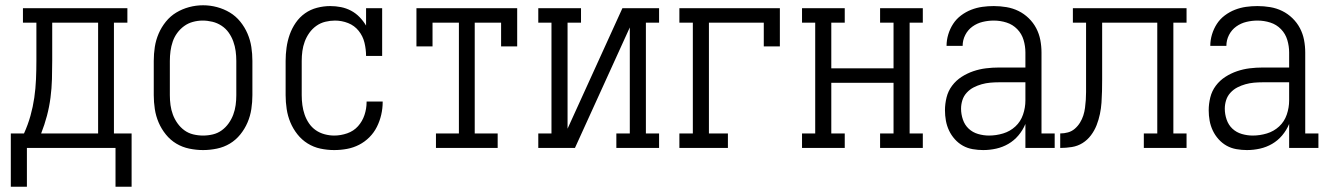

<svg xmlns="http://www.w3.org/2000/svg" viewBox="-20 -561 5040 728"><path d="M418 147V0H82V147H21V-55H71Q86 -88 95.5 -122Q105 -156 110 -190.5Q115 -225 116.5 -260.5Q118 -296 118 -331V-475H67V-530H463V-475H412V-55H479V147ZM352 -55V-475H178V-331Q178 -296 177 -261Q176 -226 171.5 -191Q167 -156 158 -122Q149 -88 136 -55Z M750 8Q724 8 697.5 2.5Q671 -3 648.5 -16.5Q626 -30 609 -51Q592 -72 581.5 -96.5Q571 -121 567 -147.5Q563 -174 563 -200V-330Q563 -357 567 -383Q571 -409 581.5 -433.5Q592 -458 609 -479Q626 -500 648.5 -513.5Q671 -527 697 -534Q723 -541 750 -541Q777 -541 803 -534Q829 -527 851.5 -513.5Q874 -500 891 -479Q908 -458 918.5 -433.5Q929 -409 933 -383Q937 -357 937 -330V-200Q937 -174 933 -147.5Q929 -121 918.5 -96.5Q908 -72 891 -51Q874 -30 851.5 -16.5Q829 -3 802.5 2.5Q776 8 750 8ZM750 -47Q769 -47 787.5 -51.5Q806 -56 821 -67Q836 -78 847 -93.5Q858 -109 864.5 -126.5Q871 -144 873.5 -162.5Q876 -181 876 -200V-330Q876 -349 873.5 -367.5Q871 -386 864.5 -404Q858 -422 847 -437.5Q836 -453 820 -463.5Q804 -474 785.5 -478.5Q767 -483 748 -483Q730 -483 711.5 -478Q693 -473 678 -462Q663 -451 652 -436Q641 -421 635 -403.5Q629 -386 626.5 -367.5Q624 -349 624 -330V-200Q624 -181 626.5 -162.5Q629 -144 635.5 -126.5Q642 -109 653 -93.5Q664 -78 679 -67Q694 -56 712.5 -51.5Q731 -47 750 -47Z M1247 8Q1221 8 1195 2.5Q1169 -3 1146.5 -17Q1124 -31 1107.5 -52Q1091 -73 1081 -97Q1071 -121 1067 -147.5Q1063 -174 1063 -200V-330Q1063 -355 1066.5 -380.5Q1070 -406 1078.5 -430Q1087 -454 1101.5 -475Q1116 -496 1136.5 -510.5Q1157 -525 1182 -531.5Q1207 -538 1232 -538Q1253 -538 1273 -534Q1293 -530 1311 -520.5Q1329 -511 1343.5 -496Q1358 -481 1368 -464V-530H1429V-349H1368Q1368 -374 1362 -399Q1356 -424 1340 -444Q1324 -464 1300 -473.5Q1276 -483 1250 -483Q1232 -483 1213.5 -478.5Q1195 -474 1179.5 -463Q1164 -452 1153 -436.5Q1142 -421 1135.5 -403.5Q1129 -386 1126.5 -367.5Q1124 -349 1124 -330V-200Q1124 -181 1126.5 -162.5Q1129 -144 1135 -126.5Q1141 -109 1151.5 -93.5Q1162 -78 1177 -67.5Q1192 -57 1210.5 -52Q1229 -47 1247 -47Q1272 -47 1296.5 -55.5Q1321 -64 1337.5 -82.5Q1354 -101 1362 -125Q1370 -149 1370 -174Q1370 -175 1370 -175Q1370 -175 1370 -176H1431Q1431 -175 1431 -174.5Q1431 -174 1431 -174Q1431 -150 1425.5 -126Q1420 -102 1409 -80Q1398 -58 1380.5 -40.5Q1363 -23 1341.5 -12Q1320 -1 1296 3.5Q1272 8 1247 8Z M1633 0V-55H1720V-475H1620V-385H1559V-530H1941V-385H1880V-475H1780V-55H1867V0Z M2021 0V-55H2071V-475H2021V-530H2183V-475H2132V-73L2340 -530H2479V-475H2429V-55H2479V0H2317V-55H2368V-457L2160 0Z M2556 0V-55H2607V-475H2556V-530H2937V-385H2876V-475H2668V-55H2740V0Z M3021 0V-55H3071V-475H3021V-530H3183V-475H3132V-302H3368V-475H3317V-530H3479V-475H3429V-55H3479V0H3317V-55H3368V-247H3132V-55H3183V0Z M3708 8Q3688 8 3668 4.5Q3648 1 3631 -8.5Q3614 -18 3600.5 -33Q3587 -48 3578.5 -66Q3570 -84 3566.5 -103.5Q3563 -123 3563 -143Q3563 -167 3569 -191.5Q3575 -216 3590 -236Q3605 -256 3626 -269.5Q3647 -283 3670.5 -291Q3694 -299 3718.5 -302Q3743 -305 3768 -305H3868V-362Q3868 -386 3861 -409.5Q3854 -433 3837 -450.5Q3820 -468 3796.5 -475.5Q3773 -483 3748 -483Q3727 -483 3706 -478Q3685 -473 3667.5 -460.5Q3650 -448 3640 -428.5Q3630 -409 3630 -387H3569Q3569 -409 3575.5 -430.5Q3582 -452 3594 -470.5Q3606 -489 3624 -502.5Q3642 -516 3662.5 -524Q3683 -532 3704.5 -535Q3726 -538 3748 -538Q3772 -538 3796 -534Q3820 -530 3841.5 -519.5Q3863 -509 3880.5 -492Q3898 -475 3909 -454Q3920 -433 3924.5 -409.5Q3929 -386 3929 -362V-55H3979V0H3868V-91Q3858 -67 3841.5 -47.5Q3825 -28 3803.5 -15.5Q3782 -3 3757.5 2.5Q3733 8 3708 8ZM3730 -47Q3757 -47 3783.5 -55Q3810 -63 3830 -81.5Q3850 -100 3859 -126.5Q3868 -153 3868 -180V-249H3768Q3751 -249 3734.5 -247.5Q3718 -246 3702 -241.5Q3686 -237 3671.5 -229.5Q3657 -222 3645.5 -209.5Q3634 -197 3629 -181Q3624 -165 3624 -149Q3624 -128 3631 -107.5Q3638 -87 3653 -73Q3668 -59 3688.5 -53Q3709 -47 3730 -47Z M4000 0V-55Q4015 -55 4029.5 -59Q4044 -63 4055.5 -73Q4067 -83 4075 -96Q4083 -109 4087.5 -123Q4092 -137 4094 -152Q4096 -167 4097 -182Q4098 -197 4098 -212Q4098 -227 4098 -242Q4098 -244 4098 -246Q4098 -248 4098 -250V-256Q4098 -258 4098 -260Q4098 -262 4098 -264V-475H4048V-530H4479V-475H4429V-55H4479V0H4317V-55H4368V-475H4159V-262Q4159 -262 4159 -261.5Q4159 -261 4159 -261V-260Q4159 -238 4158.5 -216Q4158 -194 4156.5 -172Q4155 -150 4150.5 -128.5Q4146 -107 4138 -86.5Q4130 -66 4116.5 -48Q4103 -30 4084.5 -18.5Q4066 -7 4044 -3.5Q4022 0 4000 0Z M4708 8Q4688 8 4668 4.5Q4648 1 4631 -8.5Q4614 -18 4600.5 -33Q4587 -48 4578.5 -66Q4570 -84 4566.5 -103.5Q4563 -123 4563 -143Q4563 -167 4569 -191.5Q4575 -216 4590 -236Q4605 -256 4626 -269.5Q4647 -283 4670.5 -291Q4694 -299 4718.5 -302Q4743 -305 4768 -305H4868V-362Q4868 -386 4861 -409.5Q4854 -433 4837 -450.5Q4820 -468 4796.5 -475.5Q4773 -483 4748 -483Q4727 -483 4706 -478Q4685 -473 4667.5 -460.5Q4650 -448 4640 -428.5Q4630 -409 4630 -387H4569Q4569 -409 4575.5 -430.5Q4582 -452 4594 -470.5Q4606 -489 4624 -502.5Q4642 -516 4662.5 -524Q4683 -532 4704.5 -535Q4726 -538 4748 -538Q4772 -538 4796 -534Q4820 -530 4841.5 -519.5Q4863 -509 4880.5 -492Q4898 -475 4909 -454Q4920 -433 4924.5 -409.5Q4929 -386 4929 -362V-55H4979V0H4868V-91Q4858 -67 4841.5 -47.5Q4825 -28 4803.5 -15.5Q4782 -3 4757.5 2.5Q4733 8 4708 8ZM4730 -47Q4757 -47 4783.5 -55Q4810 -63 4830 -81.5Q4850 -100 4859 -126.5Q4868 -153 4868 -180V-249H4768Q4751 -249 4734.5 -247.5Q4718 -246 4702 -241.5Q4686 -237 4671.5 -229.5Q4657 -222 4645.5 -209.5Q4634 -197 4629 -181Q4624 -165 4624 -149Q4624 -128 4631 -107.5Q4638 -87 4653 -73Q4668 -59 4688.5 -53Q4709 -47 4730 -47Z"/></svg>

Font: Iosevka Slab Light
Style: Regular
Weight: 300
Monospace: yes
Designer: Belleve Invis
Foundry: Belleve Invis
Version: Version 11.1.0; ttfautohint (v1.8.3)